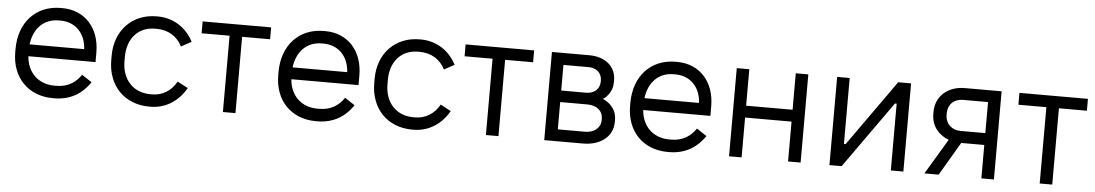

<svg xmlns="http://www.w3.org/2000/svg" viewBox="-33 -824 6433 1128"><g transform="rotate(5 3184.0 -260.0)"><path d="M289 6H297C389 6 459 -34 508 -107L449 -146C420 -102 374 -68 303 -68H293C197 -68 132 -131 125 -227H521V-283C521 -429 432 -526 298 -526H290C144 -526 46 -420 46 -263V-244C46 -95 144 6 289 6ZM126 -297C138 -392 197 -452 285 -452H295C383 -452 443 -390 448 -297Z M857 6H865C952 6 1027 -40 1074 -122L1012 -155C980 -98 929 -67 868 -67H858C757 -67 690 -139 690 -247V-273C690 -381 754 -453 852 -453H862C929 -453 983 -421 1013 -362L1073 -395C1030 -478 952 -526 863 -526H855C713 -526 612 -423 612 -273V-247C612 -97 711 6 857 6Z M1292 0H1366V-450H1531V-520H1127V-450H1292Z M1840 6H1848C1940 6 2010 -34 2059 -107L2000 -146C1971 -102 1925 -68 1854 -68H1844C1748 -68 1683 -131 1676 -227H2072V-283C2072 -429 1983 -526 1849 -526H1841C1695 -526 1597 -420 1597 -263V-244C1597 -95 1695 6 1840 6ZM1677 -297C1689 -392 1748 -452 1836 -452H1846C1934 -452 1994 -390 1999 -297Z M2408 6H2416C2503 6 2578 -40 2625 -122L2563 -155C2531 -98 2480 -67 2419 -67H2409C2308 -67 2241 -139 2241 -247V-273C2241 -381 2305 -453 2403 -453H2413C2480 -453 2534 -421 2564 -362L2624 -395C2581 -478 2503 -526 2414 -526H2406C2264 -526 2163 -423 2163 -273V-247C2163 -97 2262 6 2408 6Z M2843 0H2917V-450H3082V-520H2678V-450H2843Z M3187 0H3416C3520 0 3591 -57 3591 -143V-156C3591 -206 3561 -249 3510 -271C3544 -295 3565 -330 3565 -373V-387C3565 -467 3502 -520 3407 -520H3187ZM3261 -299V-450H3409C3457 -450 3488 -421 3488 -377V-372C3488 -328 3456 -299 3408 -299ZM3261 -70V-231H3421C3477 -231 3513 -201 3513 -155V-146C3513 -101 3475 -70 3421 -70Z M3915 6H3923C4015 6 4085 -34 4134 -107L4075 -146C4046 -102 4000 -68 3929 -68H3919C3823 -68 3758 -131 3751 -227H4147V-283C4147 -429 4058 -526 3924 -526H3916C3770 -526 3672 -420 3672 -263V-244C3672 -95 3770 6 3915 6ZM3752 -297C3764 -392 3823 -452 3911 -452H3921C4009 -452 4069 -390 4074 -297Z M4277 0H4351V-235H4625V0H4699V-520H4625V-305H4351V-520H4277Z M4869 0H4941L5221 -394H5231V0H5305V-520H5229L4953 -131H4943V-520H4869Z M5429 0H5513L5629 -197H5765V0H5839V-520H5622C5522 -520 5451 -457 5451 -366V-351C5451 -284 5492 -232 5554 -209ZM5617 -267C5567 -267 5529 -303 5529 -353V-364C5529 -416 5565 -450 5617 -450H5765V-267Z M6109 0H6183V-450H6348V-520H5944V-450H6109Z"/></g></svg>

Font: Fixel Text Regular
Style: Regular
Weight: 400
Width: 4
Designer: AlfaBravo + MacPaw
Foundry: Kyrylo Tkachov, Marchela Mozhyna, Serhii Makarenko, Maria Weinstein, Zakhar Kryvoshyya
Version: Version 1.211